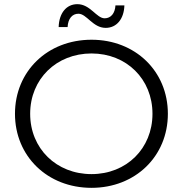

<svg xmlns="http://www.w3.org/2000/svg" viewBox="-20 -897 879 923"><path d="M488 -763C541 -763 576 -806 578 -871H535C533 -833 513 -809 483 -809C444 -809 414 -877 352 -877C299 -877 264 -834 262 -767H305C307 -807 327 -831 357 -831C397 -831 426 -763 488 -763ZM420 6C630 6 787 -145 787 -350C787 -555 630 -706 420 -706C208 -706 52 -554 52 -350C52 -146 208 6 420 6ZM420 -60C251 -60 125 -183 125 -350C125 -517 251 -640 420 -640C588 -640 713 -517 713 -350C713 -183 588 -60 420 -60Z"/></svg>

Font: Talent
Style: Regular
Weight: 400
Designer: Mike Powis
Version: Version 1.001;hotconv 1.0.109;makeotfexe 2.5.65596